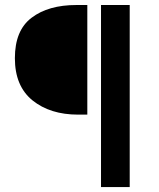

<svg xmlns="http://www.w3.org/2000/svg" viewBox="-20 -674 639 774"><path d="M294.9 -211.9Q182.1 -211.9 110.8 -269.5Q40 -327.1 40 -439.5Q40 -551.8 107.4 -602.5Q174.8 -653.8 288.1 -653.8H332V-211.9ZM387.2 80.1V-653.8H502.9V80.1Z"/></svg>

Font: SourceSansPro-Semibold
Style: Regular
Weight: 600
Designer: Paul D. Hunt
Foundry: Adobe Systems Incorporated
Version: Version 2.020;PS 2.0;hotconv 1.0.86;makeotf.lib2.5.63406